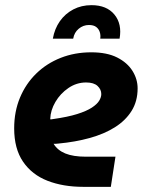

<svg xmlns="http://www.w3.org/2000/svg" viewBox="-20 -725 568 745"><path d="M303 0Q225 0 164.5 -23.5Q104 -47 69.5 -97.5Q35 -148 35 -227Q35 -292 57.5 -346Q80 -400 120.5 -439.5Q161 -479 215.5 -500.5Q270 -522 334 -522Q395 -522 434.5 -502Q474 -482 494 -450Q514 -418 514 -382Q514 -332 490.5 -294.5Q467 -257 425.5 -231Q384 -205 328 -189.5Q272 -174 207 -168Q200 -167 196 -167Q192 -167 188 -167Q203 -142 233.5 -129.5Q264 -117 313 -117H428L410 0ZM175 -262Q177 -262 179.5 -262Q182 -262 186 -263Q243 -271 279.5 -282.5Q316 -294 336.5 -307.5Q357 -321 365 -334.5Q373 -348 373 -360Q373 -378 358.5 -391.5Q344 -405 314 -405Q277 -405 245.5 -383.5Q214 -362 195 -329.5Q176 -297 175 -264Q175 -263 175 -263Q175 -263 175 -262ZM185 -575Q192 -614 212.5 -643Q233 -672 264.5 -688.5Q296 -705 335 -705Q394 -705 424 -668.5Q454 -632 444 -575H369Q371 -589 367 -601Q363 -613 353 -620.5Q343 -628 325 -628Q303 -628 285.5 -613.5Q268 -599 264 -575Z"/></svg>

Font: MuseoModerno Thin SemiBold
Style: Italic
Weight: 600
Italic angle: -9°
Version: Version 1.003